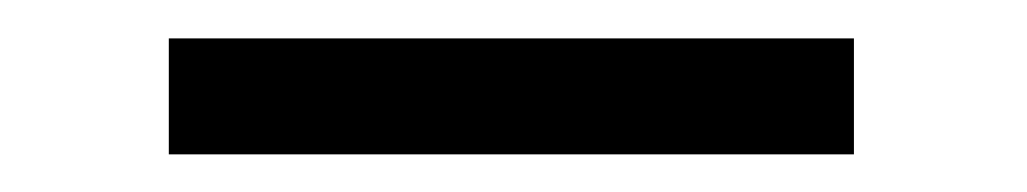

<svg xmlns="http://www.w3.org/2000/svg" viewBox="-20 -714 540 101"><path d="M68.8 -632.8V-693.8H429.2V-632.8Z"/></svg>

Font: CMU Concrete
Style: Roman
Weight: 500
Version: Version 0.7.0